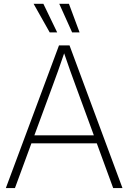

<svg xmlns="http://www.w3.org/2000/svg" viewBox="-20 -959 654 979"><path d="M9.8 0 280.8 -727.5H334.5L604.5 0H557.1L473.6 -228H140.1L56.2 0ZM155.3 -269H458.5L365.7 -522Q352.1 -558.6 337.9 -598.4Q323.7 -638.2 307.1 -687Q290.5 -638.2 276.4 -598.4Q262.2 -558.6 248.5 -522ZM233.4 -793.9 151.4 -939.5H201.2L271.5 -793.9ZM347.7 -793.9 282.2 -939.5H331.5L385.7 -793.9Z"/></svg>

Font: Inter Display ExtraLight
Style: Regular
Weight: 200
Designer: Rasmus Andersson
Foundry: rsms
Version: Version 4.000;git-a52131595